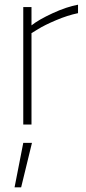

<svg xmlns="http://www.w3.org/2000/svg" viewBox="-20 -530 368 817"><path d="M79 78H116L70 267H42ZM79 0V-500H114V-422Q144 -446 203.5 -473.5Q263 -501 312 -510V-474Q268 -465 218.5 -444Q169 -423 142 -406L114 -389V0Z"/></svg>

Font: Titillium Web[RUS by Daymarius]
Style: Regular
Weight: 200
Designer: Cyrillization by Daymarius
Foundry: Cyrillization by Daymarius
Version: Version 1.002 September 11, 2018